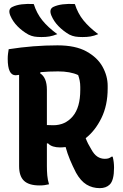

<svg xmlns="http://www.w3.org/2000/svg" viewBox="-20 -955 640 995"><path d="M155 -934Q170 -886 199.5 -849.5Q229 -813 277 -778Q254 -769 236 -766Q218 -763 195 -763Q173 -763 158 -765.5Q143 -768 127 -776Q95 -794 70.5 -819Q46 -844 33 -875Q20 -908 44 -919Q64 -929 92.5 -932.5Q121 -936 155 -934ZM368 -934Q383 -886 412.5 -849.5Q442 -813 489 -778Q467 -769 449 -766Q431 -763 408 -763Q386 -763 370.5 -765.5Q355 -768 339 -776Q308 -794 283.5 -819Q259 -844 246 -875Q233 -907 256 -919Q277 -929 305 -932.5Q333 -936 368 -934ZM234 0Q221 3 210.5 4.5Q200 6 185 6Q130 6 104.5 -18Q79 -42 79 -94V-567Q67 -565 61 -565Q20 -565 20 -650Q20 -664 21.5 -676Q23 -688 25 -700Q153 -720 278 -720Q371 -720 428 -688.5Q485 -657 511.5 -609Q538 -561 538 -510V-497Q538 -409 505.5 -343Q473 -277 424 -239Q435 -210 452 -183Q467 -155 484.5 -143.5Q502 -132 523 -132Q535 -132 542.5 -134.5Q550 -137 558 -143H564Q571 -116 571 -86Q571 -21 549 1Q530 20 497 20Q459 20 428.5 1.5Q398 -17 374 -60Q356 -95 342.5 -127.5Q329 -160 320 -193Q305 -191 291 -191Q271 -191 255 -196Q239 -201 229 -212H223V-94Q223 -69 225 -46Q227 -23 234 0ZM223 -490V-307Q235 -306 256 -306Q318 -306 357 -352Q396 -398 396 -489V-504Q396 -522 393 -537Q390 -552 385 -566Q344 -585 281 -585Q256 -585 233.5 -584Q211 -583 190 -581L188 -575Q223 -553 223 -490Z"/></svg>

Font: Recursive Mn Csl St
Style: Bold
Weight: 700
Monospace: yes
Version: Version 1.079;hotconv 1.0.112;makeotfexe 2.5.65598; ttfautoh